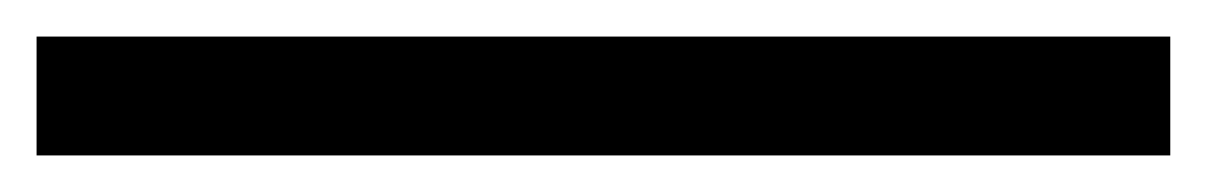

<svg xmlns="http://www.w3.org/2000/svg" viewBox="-20 95 660 105"><path d="M0 115H620V180H0Z"/></svg>

Font: Monaspace Radon Var
Style: Regular
Weight: 400
Designer: Riley Cran and the Lettermatic Team
Version: Version 1.000 (Monaspace Radon Var)